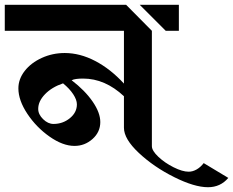

<svg xmlns="http://www.w3.org/2000/svg" viewBox="-34 -709 976 804"><path d="M-14 -689H494L602 -580V-97Q602 -78 629 -52.5Q656 -27 693 -8.5Q730 10 756 10Q773 10 789.5 0.5Q806 -9 819 -26L922 36Q889 75 837 75Q780 75 695 32.5Q610 -10 547.5 -68.5Q485 -127 485 -174V-306Q406 -380 314 -380Q280 -380 266 -373Q322 -330 354 -283.5Q386 -237 386 -198Q386 -156 353.5 -127Q321 -98 278 -98Q229 -98 173.5 -137Q118 -176 80.5 -232.5Q43 -289 43 -339Q43 -378 69.5 -412Q96 -446 141 -466.5Q186 -487 237 -487Q301 -487 365 -453.5Q429 -420 485 -359V-580H-14ZM551 -689H715V-580H660ZM288 -272Q288 -291 272.5 -314.5Q257 -338 230 -360Q183 -344 154.5 -314.5Q126 -285 126 -253Q126 -230 146.5 -210Q167 -190 190 -190Q229 -190 258.5 -214Q288 -238 288 -272Z"/></svg>

Font: Amita
Style: Bold
Weight: 700
Designer: Eduardo Rodriguez Tunni, Modular Infotech, Brian J. Bonislawsky
Foundry: Eduardo Rodriguez Tunni, Modular Infotech, Brian J. Bonislawsky
Version: Version 1.003